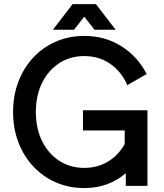

<svg xmlns="http://www.w3.org/2000/svg" viewBox="-20 -909 803 939"><path d="M385.7 -369.6H701.2V0H595.2V-62Q555.2 -27.3 504.4 -8.3Q453.6 10.7 392.1 10.7Q317.4 10.7 253.9 -16.8Q190.4 -44.4 143.3 -94.5Q96.2 -144.5 70.1 -212.6Q43.9 -280.8 43.9 -361.3Q43.9 -441.9 70.1 -510Q96.2 -578.1 143.3 -628.2Q190.4 -678.2 253.9 -705.8Q317.4 -733.4 392.1 -733.4Q493.7 -733.4 573.7 -682.9Q653.8 -632.3 697.3 -546.9L602.5 -492.7Q574.2 -558.6 519.3 -596.7Q464.4 -634.8 392.1 -634.8Q323.2 -634.8 269.8 -600.1Q216.3 -565.4 185.8 -503.7Q155.3 -441.9 155.3 -361.3Q155.3 -280.8 185.8 -219Q216.3 -157.2 269.8 -122.6Q323.2 -87.9 392.1 -87.9Q457 -87.9 508.3 -118.9Q559.6 -149.9 589.8 -204.6V-271H385.7ZM342.3 -763.7H238.8L335 -888.7H449.2L545.4 -763.7H441.9L392.1 -827.6Z"/></svg>

Font: Giphurs Medium
Style: Regular
Weight: 500
Version: Version 0.920; ttfautohint (v1.8.4.7-5d5b)